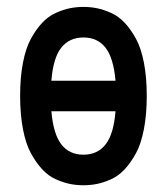

<svg xmlns="http://www.w3.org/2000/svg" viewBox="-20 -532 490 564"><path d="M402.8 -347.7Q411.1 -304.7 411.1 -250.5Q411.1 -196.3 402.8 -152.8Q394.5 -109.4 379.4 -81.8Q364.3 -54.2 346.2 -34.7Q328.1 -15.1 306.2 -5.4Q284.2 4.4 264.9 8.3Q245.6 12.2 225.1 12.2Q204.6 12.2 185.3 8.3Q166 4.4 144 -5.4Q122.1 -15.1 104 -34.7Q85.9 -54.2 70.8 -81.8Q55.7 -109.4 47.4 -152.8Q39.1 -196.3 39.1 -250.5Q39.1 -304.7 47.4 -347.7Q55.7 -390.6 70.8 -418.2Q85.9 -445.8 104 -465.1Q122.1 -484.4 144 -494.1Q166 -503.9 185.3 -507.8Q204.6 -511.7 225.1 -511.7Q245.6 -511.7 264.9 -507.8Q284.2 -503.9 306.2 -494.1Q328.1 -484.4 346.2 -465.1Q364.3 -445.8 379.4 -418.2Q394.5 -390.6 402.8 -347.7ZM319.3 -294.9Q313.5 -361.8 290 -391.8Q266.6 -421.9 225.1 -421.9Q183.6 -421.9 159.9 -391.8Q136.2 -361.8 130.9 -294.9ZM319.3 -205.1H130.9Q136.7 -138.2 160.2 -107.9Q183.6 -77.6 225.1 -77.6Q266.6 -77.6 290.3 -107.9Q314 -138.2 319.3 -205.1Z"/></svg>

Font: Anka/Coder Narrow
Style: Bold
Weight: 700
Width: 3
Monospace: yes
Version: Version 001.100